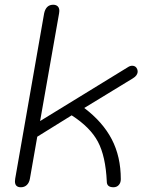

<svg xmlns="http://www.w3.org/2000/svg" viewBox="-20 -779 622 809"><path d="M43 -15Q43 -22 44 -26L166 -723Q174 -759 204 -759Q216 -759 223 -752.5Q230 -746 230 -733Q230 -727 229 -723L149 -269L519 -496Q528 -502 537 -502Q552 -502 558 -488Q560 -482 560 -478Q560 -461 540 -449L335 -324Q413 -265 451 -192Q489 -119 489 -24Q489 -9 480.5 0.5Q472 10 458 10Q430 10 430 -14Q425 -121 392.5 -182Q360 -243 282 -293L137 -203L106 -26Q103 -9 93 0.5Q83 10 68 10Q43 10 43 -15Z"/></svg>

Font: Kodchasan Light
Style: Italic
Weight: 300
Italic angle: -10°
Version: Version 1.000; ttfautohint (v1.6)